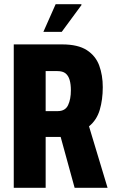

<svg xmlns="http://www.w3.org/2000/svg" viewBox="-20 -901 541 921"><path d="M46 0V-688H278Q354 -688 396.5 -660.5Q439 -633 456 -586.5Q473 -540 473 -483Q473 -423 458.5 -374Q444 -325 407 -295L496 0H338L271 -244H199V0ZM199 -368H257Q293 -368 306.5 -396.5Q320 -425 320 -468Q320 -497 314 -517.5Q308 -538 294.5 -549Q281 -560 255 -560H199ZM188 -748 247 -881H370L371 -877L276 -748Z"/></svg>

Font: Archivo ExtraCondensed ExtraBold
Style: Regular
Weight: 800
Width: 2
Designer: Hector Gatti
Foundry: Omnibus-Type
Version: Version 2.001